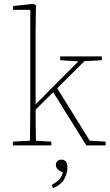

<svg xmlns="http://www.w3.org/2000/svg" viewBox="-20 -768 583 1014"><path d="M48 0V-20L138 -25Q139 -51 139 -84.5Q139 -118 139.5 -151Q140 -184 140 -210V-716H49V-736L156 -748L170 -740L168 -598V-217L288 -338L394 -444L298 -450V-470H518V-450L426 -445L282 -302L454 -25L538 -20V0H436L261 -281L168 -189Q168 -151 168.5 -105Q169 -59 170 -25L251 -20V0ZM336 117Q336 145 320.5 176Q305 207 260 226L253 209Q278 195 291.5 181.5Q305 168 312 142Q291 134 283 124Q275 114 275 103Q275 92 282.5 83.5Q290 75 304 75Q312 75 317.5 77.5Q323 80 328 84Q332 91 334 97Q336 103 336 117Z"/></svg>

Font: Source Serif 4 ExtraLight
Style: Regular
Weight: 200
Designer: Frank Grießhammer
Foundry: Adobe
Version: Version 4.005;hotconv 1.1.0;makeotfexe 2.6.0